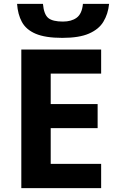

<svg xmlns="http://www.w3.org/2000/svg" viewBox="-20 -969 600 989"><path d="M542 -949.2Q536.6 -896.5 512.7 -857.4Q489.7 -818.4 438 -795.9Q387.7 -773.9 300.8 -773.9Q213.4 -773.9 163.1 -795.4Q114.3 -816.4 92.8 -856Q71.8 -894.5 67.9 -949.2H201.2Q206.1 -894.5 229 -876Q251.5 -857.9 304.2 -857.9Q347.7 -857.9 374.5 -877.4Q402.3 -897.5 407.2 -949.2ZM501 0H89.8V-713.9H501V-589.8H241.2V-433.1H482.9V-309.1H241.2V-125H501Z"/></svg>

Font: Droid Sans Thai
Style: Bold
Weight: 700
Designer: Steve Matteson
Foundry: Ascender Corporation
Version: Version 1.00